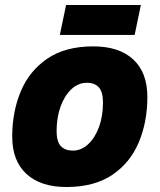

<svg xmlns="http://www.w3.org/2000/svg" viewBox="-20 -738 640 770"><path d="M246 12Q143 12 86 -40.5Q29 -93 29 -190Q29 -290 63.5 -372Q98 -454 170 -503Q242 -552 354 -552Q458 -552 514.5 -499.5Q571 -447 571 -349Q571 -249 536.5 -167Q502 -85 430 -36.5Q358 12 246 12ZM272 -134Q306 -134 333.5 -159.5Q361 -185 377 -228.5Q393 -272 393 -327Q393 -369 376.5 -387.5Q360 -406 328 -406Q294 -406 266.5 -380.5Q239 -355 223 -311Q207 -267 207 -212Q207 -170 224 -152Q241 -134 272 -134ZM220 -598 245 -718H545L520 -598Z"/></svg>

Font: Geist Mono Black
Style: Italic
Weight: 900
Italic angle: -12°
Monospace: yes
Designer: Basement.studio, Andrés Briganti, Mateo Zaragoza
Foundry: Basement.studio, Vercel, Andrés Briganti, Guido Ferreyra, Mateo Zaragoza
Version: Version 1.500; ttfautohint (v1.8.4.7-5d5b)